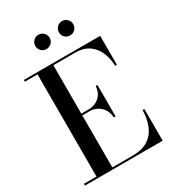

<svg xmlns="http://www.w3.org/2000/svg" viewBox="-223 -1063 1059 1180"><g transform="rotate(-30 306.5 -473.0)"><path d="M24.5 0V-12.5H114V-737.5H24.5V-750H566V-545H554Q552 -598.5 533 -642.2Q514 -686 476.5 -711.8Q439 -737.5 380.5 -737.5H226.5V-12.5H370Q438.5 -12.5 480.2 -39.2Q522 -66 542 -113.8Q562 -161.5 564 -225H576.5V0ZM388 -274Q386 -307.5 370.8 -331.5Q355.5 -355.5 331.2 -368.5Q307 -381.5 278.5 -381.5H195.5V-394H278.5Q307 -394 331 -405.8Q355 -417.5 370.5 -440.5Q386 -463.5 388 -497H400.5V-274ZM408 -844.5Q386.5 -844.5 371.8 -859.2Q357 -874 357 -895Q357 -916 371.8 -931Q386.5 -946 408 -946Q429 -946 443.8 -931Q458.5 -916 458.5 -895Q458.5 -874 443.8 -859.2Q429 -844.5 408 -844.5ZM240 -844.5Q219 -844.5 204.2 -859.2Q189.5 -874 189.5 -895Q189.5 -916 204.2 -931Q219 -946 240.5 -946Q261.5 -946 276.2 -931Q291 -916 291 -895Q291 -874 276.2 -859.2Q261.5 -844.5 240 -844.5Z"/></g></svg>

Font: Bodoni Moda 18pt Medium
Style: Regular
Weight: 500
Designer: Owen Earl
Foundry: indestructible type
Version: Version 2.004